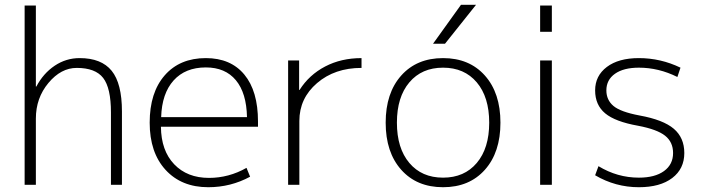

<svg xmlns="http://www.w3.org/2000/svg" viewBox="-20 -773 2940 803"><path d="M130 -750V-411H132Q161 -466 208.5 -498Q256 -530 313 -530Q404 -530 447 -477Q490 -424 490 -307V0H444V-303Q444 -405 411.5 -447Q379 -489 301 -489Q235 -489 182.5 -426Q130 -363 130 -277V0H83V-750Z M653 -243Q654 -143 708.5 -86Q763 -29 854 -29Q937 -29 1011 -71L1026 -34Q945 10 851 10Q739 10 672.5 -62.5Q606 -135 606 -260Q606 -386 669 -458Q732 -530 841 -530Q945 -530 1002 -461Q1059 -392 1059 -265V-243ZM654 -283H1013Q1011 -384 966.5 -437.5Q922 -491 841 -491Q755 -491 706 -436.5Q657 -382 654 -283Z M1231 -520V-397H1233Q1273 -460 1340 -495Q1407 -530 1492 -530V-489Q1380 -489 1306 -425.5Q1232 -362 1232 -267V0H1185V-520Z M1841 -590H1791L1908 -753H1971ZM1974 -428.5Q1922 -490 1833 -490Q1744 -490 1692 -428.5Q1640 -367 1640 -260Q1640 -153 1692 -91.5Q1744 -30 1833 -30Q1922 -30 1974 -91.5Q2026 -153 2026 -260Q2026 -367 1974 -428.5ZM2008 -63Q1943 10 1833 10Q1723 10 1658 -63Q1593 -136 1593 -260Q1593 -384 1658 -457Q1723 -530 1833 -530Q1943 -530 2008 -457Q2073 -384 2073 -260Q2073 -136 2008 -63Z M2239 -640V-750H2288V-640ZM2239 0V-520H2288V0Z M2652 -530Q2743 -530 2826 -490L2813 -451Q2735 -490 2652 -490Q2588 -490 2552 -464.5Q2516 -439 2516 -395Q2516 -355 2545.5 -330Q2575 -305 2655 -290Q2754 -272 2798 -234.5Q2842 -197 2842 -133Q2842 -67 2791.5 -28.5Q2741 10 2652 10Q2554 10 2469 -40L2483 -78Q2562 -30 2652 -30Q2719 -30 2757 -57.5Q2795 -85 2795 -133Q2795 -179 2761.5 -205.5Q2728 -232 2649 -247Q2553 -264 2511 -299Q2469 -334 2469 -395Q2469 -456 2518 -493Q2567 -530 2652 -530Z"/></svg>

Font: M PLUS 1p Light
Style: Regular
Weight: 300
Version: Version 1.061